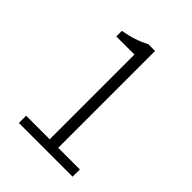

<svg xmlns="http://www.w3.org/2000/svg" viewBox="-208 -839 950 950"><g transform="rotate(45 267.0 -364.5)"><path d="M91.8 0V-50.8H256.8V-643.6H129.9V-682.6Q210 -696.3 268.6 -728.5H316.4V-50.8H467.8V0Z"/></g></svg>

Font: Taipei Sans TC Beta Light
Style: Regular
Weight: 300
Designer: JT Foundry
Foundry: JT Foundry
Version: Version 1.000